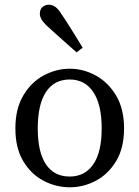

<svg xmlns="http://www.w3.org/2000/svg" viewBox="-20 -778 589 811"><path d="M329.1 -576.5 303.4 -556.8Q282.8 -575.3 262.7 -592.9Q242.5 -610.5 222.5 -628.8Q202.6 -647.1 182 -665.3Q161.5 -684.5 154.9 -696.9Q148.3 -709.3 148.3 -720Q148.3 -739.5 160.1 -748.8Q171.9 -758.1 186.2 -758.1Q199.9 -758.1 213.1 -749.3Q226.4 -740.4 240.7 -716.8Q257 -693.2 271.5 -669.7Q286 -646.2 300.7 -623.1Q315.4 -600 329.1 -576.5ZM274.5 13.1Q216.3 13.1 163.5 -14.7Q110.8 -42.5 77.9 -97.7Q45 -152.9 45 -235.5Q45 -318.2 78.1 -374.2Q111.1 -430.3 163.9 -459Q216.7 -487.7 274.5 -487.7Q332.3 -487.7 384.6 -459Q436.9 -430.3 470.5 -374.3Q504 -318.2 504 -235.5Q504 -152.8 470.6 -97.6Q437.2 -42.4 385 -14.6Q332.7 13.1 274.5 13.1ZM274.5 -32.3Q338.2 -32.3 373.8 -83.6Q409.5 -135 409.5 -235.4Q409.5 -336.7 373.8 -389.5Q338.2 -442.2 274.5 -442.2Q208.9 -442.2 174.2 -389.5Q139.5 -336.7 139.5 -235.4Q139.5 -135 174.2 -83.6Q208.9 -32.3 274.5 -32.3Z"/></svg>

Font: Adobe Variable Font Prototype
Style: Regular
Weight: 389
Designer: Frank Grießhammer
Foundry: Adobe
Version: Version 1.004;hotconv 1.0.113;makeotfexe 2.5.65598